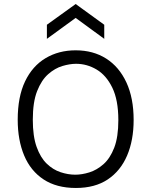

<svg xmlns="http://www.w3.org/2000/svg" viewBox="-20 -922 751 954"><path d="M357 12Q261 12 196.5 -30.5Q132 -73 100 -149.5Q68 -226 68 -327Q68 -441 104.5 -517.5Q141 -594 206.5 -633Q272 -672 356 -672Q443 -672 507.5 -631Q572 -590 608 -512.5Q644 -435 644 -326Q644 -225 611.5 -149Q579 -73 515.5 -30.5Q452 12 357 12ZM354 -54Q387 -54 424 -65.5Q461 -77 494 -106Q527 -135 547.5 -188Q568 -241 568 -325Q568 -425 538 -486.5Q508 -548 460 -576.5Q412 -605 358 -605Q327 -605 290 -594Q253 -583 219.5 -553.5Q186 -524 164.5 -469.5Q143 -415 143 -327Q143 -245 162 -192Q181 -139 212 -109Q243 -79 280.5 -66.5Q318 -54 354 -54ZM213 -729V-799L356 -902L498 -799V-729L356 -833Z"/></svg>

Font: Bricolage Grotesque 10pt Light
Style: Regular
Weight: 300
Designer: Mathieu Triay
Foundry: Atelier Triay
Version: Version 1.000; ttfautohint (v1.8.4.7-5d5b);gftools[0.9.32]